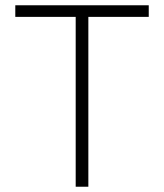

<svg xmlns="http://www.w3.org/2000/svg" viewBox="-20 -708 622 728"><path d="M267 0V-644H38V-688H544V-644H315V0Z"/></svg>

Font: Saira ExtraLight
Style: Regular
Weight: 200
Designer: Hector Gatti with collaboration of the Omnibus-Type team
Foundry: Omnibus-Type
Version: Version 1.100; ttfautohint (v1.8.3)